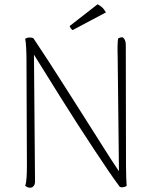

<svg xmlns="http://www.w3.org/2000/svg" viewBox="-20 -870 711 899"><path d="M121 9Q113 9 107.5 6Q102 3 98 0Q103 -15 104.5 -39.5Q106 -64 106 -94L104 -586Q104 -617 102.5 -645.5Q101 -674 98 -688Q104 -693 112.5 -694Q121 -695 128.5 -693.5Q136 -692 137 -690Q166 -647 206 -585.5Q246 -524 290 -454.5Q334 -385 379 -314.5Q424 -244 464.5 -179.5Q505 -115 537 -68L531 -602Q530 -633 530.5 -656Q531 -679 533 -690Q537 -692 542.5 -694Q548 -696 555 -695Q561 -691 565 -682Q569 -673 569 -660L570 -93Q570 -62 571 -38.5Q572 -15 573 0Q570 3 563.5 5Q557 7 551 7Q545 7 541 5Q519 -24 488 -69.5Q457 -115 420 -171Q383 -227 344 -287.5Q305 -348 267.5 -408Q230 -468 197 -521Q164 -574 139 -614L144 -20Q144 -7 137.5 1Q131 9 121 9ZM476 -812 320 -729Q316 -731 311.5 -737.5Q307 -744 306 -748L437 -850Q444 -846 452 -840.5Q460 -835 465.5 -827.5Q471 -820 476 -812Z"/></svg>

Font: Arima Thin ExtraLight
Style: Regular
Weight: 250
Version: Version 1.100